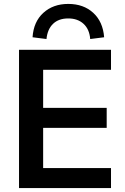

<svg xmlns="http://www.w3.org/2000/svg" viewBox="-20 -959 637 979"><path d="M77 0V-705H546V-603H200V-409H524V-307H200V-102H546V0ZM217 -760 146 -769Q151 -848 201 -893.5Q251 -939 328 -939Q406 -939 455.5 -893.5Q505 -848 511 -769L440 -760Q436 -810 406 -837.5Q376 -865 328 -865Q279 -865 250.5 -837.5Q222 -810 217 -760Z"/></svg>

Font: NunitoSans3
Style: Bold
Weight: 700
Designer: Vernon Adams
Foundry: Vernon Adams
Version: Version 3.101;gftools[0.9.27]